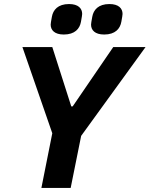

<svg xmlns="http://www.w3.org/2000/svg" viewBox="-20 -931 741 951"><path d="M296 -760C351 -760 375 -789 381 -823C385 -847 387 -855 387 -862C387 -889 368 -911 322 -911C267 -911 243 -882 237 -848C233 -824 231 -816 231 -809C231 -782 250 -760 296 -760ZM496 -760C551 -760 575 -789 581 -823C585 -847 587 -855 587 -862C587 -889 568 -911 522 -911C467 -911 443 -882 437 -848C433 -824 431 -816 431 -809C431 -782 450 -760 496 -760ZM330 0 382 -258 701 -698H541L340 -404H333L239 -698H91L239 -271L185 0Z"/></svg>

Font: LVC Sans
Style: Bold Italic
Weight: 700
Italic angle: -11.31°
Designer: Mike Abbink, Paul van der Laan, Pieter van Rosmalen
Foundry: Bold Monday
Version: Version 3.0